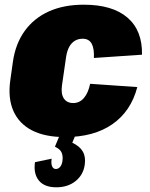

<svg xmlns="http://www.w3.org/2000/svg" viewBox="-20 -572 637 818"><path d="M257 12Q172 12 116.5 -16.5Q61 -45 37 -99.5Q13 -154 24 -231L35 -309Q46 -386 85.5 -440.5Q125 -495 188.5 -523.5Q252 -552 337 -552Q459 -552 523 -497Q587 -442 585 -339L380 -325Q382 -365 370.5 -386Q359 -407 332 -407Q313 -407 298.5 -398Q284 -389 275 -372.5Q266 -356 262 -332L244 -208Q239 -172 252 -152.5Q265 -133 292 -133Q319 -133 337.5 -154.5Q356 -176 364 -215L565 -201Q538 -98 459 -43Q380 12 257 12ZM220 226Q169 226 145.5 197Q122 168 129 119L200 104Q197 125 202 136.5Q207 148 218 148Q229 148 236.5 138.5Q244 129 246 114Q249 93 242.5 78Q236 63 214 53L236 0H303L288 36Q320 51 333 74Q346 97 341 130Q335 173 302 199.5Q269 226 220 226Z"/></svg>

Font: Pathway Extreme Condensed Black
Style: Italic
Weight: 900
Width: 3
Italic angle: -8°
Version: Version 1.001;gftools[0.9.26]